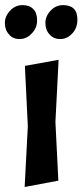

<svg xmlns="http://www.w3.org/2000/svg" viewBox="-42 -748 330 768"><path d="M192.4 -508.8Q189.5 -446.3 179.7 -259.8Q182.6 -201.2 191.4 -25.4Q157.2 -18.6 56.6 0Q59.6 -60.5 69.3 -243.2Q66.4 -303.7 57.6 -484.4Q91.8 -490.2 192.4 -508.8ZM-1 -706.1Q19.5 -727.5 47.9 -727.5Q76.2 -727.5 90.8 -711.9Q106.4 -697.3 106.4 -666Q106.4 -635.7 85 -614.3Q64.5 -591.8 36.1 -591.8Q8.8 -591.8 -5.9 -610.4Q-22.5 -627.9 -22.5 -656.2Q-22.5 -683.6 -1 -706.1ZM161.1 -706.1Q181.6 -727.5 210 -727.5Q267.6 -727.5 267.6 -669.9Q267.6 -635.7 247.1 -614.3Q226.6 -591.8 199.2 -591.8Q171.9 -591.8 156.2 -610.4Q139.6 -627.9 139.6 -656.2Q139.6 -683.6 161.1 -706.1Z"/></svg>

Font: Acme Polish
Style: Regular
Weight: 400
Designer: Juan Pablo del Peral
Version: Version 1.002